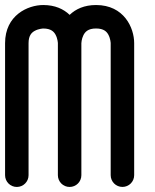

<svg xmlns="http://www.w3.org/2000/svg" viewBox="-20 -737 612 757"><path d="M358.7 -717.2C312.3 -717.2 278.4 -701.3 254.6 -678.4C230.8 -701.3 196.9 -717.2 150.5 -717.2C89.9 -717.2 0 -677.1 0 -566.8V-46.2C0 -20.6 20.7 0.1 46.3 0.1C71.9 0.1 92.6 -20.6 92.6 -46.2V-566.8C92.6 -598.1 105.8 -609.3 117.2 -615.5C133 -624.1 150.7 -624.6 150.4 -624.6C181.7 -624.6 192.9 -611.4 199.1 -600C207.6 -584.3 208.2 -566.8 208.2 -566.8V-46.2C208.2 -20.6 228.9 0.1 254.5 0.1C280.1 0.1 300.8 -20.6 300.8 -46.2V-566.8C300.8 -567 301.4 -583.1 308.9 -598.2C315.1 -610.5 326.3 -624.7 358.6 -624.7C389.9 -624.7 401.1 -611.5 407.3 -600.1C415.8 -584.4 416.4 -566.9 416.4 -566.9V-46.3C416.4 -20.7 437.1 0 462.7 0C488.3 0 509 -20.7 509 -46.3V-566.8C509.1 -627.3 469 -717.2 358.7 -717.2Z"/></svg>

Font: Cactron
Style: Regular
Weight: 400
Version: Version 1.0